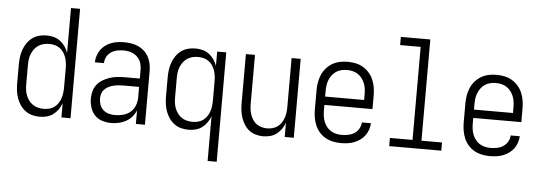

<svg xmlns="http://www.w3.org/2000/svg" viewBox="-56 -907 3612 1285"><g transform="rotate(5 1750.0 -265.0)"><path d="M227 8Q201 8 176.5 1.5Q152 -5 131.5 -20Q111 -35 96.5 -56Q82 -77 73.5 -100.5Q65 -124 61.5 -149.5Q58 -175 58 -200V-330Q58 -355 61.5 -380.5Q65 -406 73.5 -429.5Q82 -453 96.5 -474Q111 -495 131.5 -510Q152 -525 176.5 -531.5Q201 -538 227 -538Q251 -538 274.5 -532Q298 -526 317.5 -511.5Q337 -497 351 -477Q365 -457 373 -434V-735H434V0H373V-96Q365 -73 351 -53Q337 -33 317.5 -18.5Q298 -4 274.5 2Q251 8 227 8ZM249 -47Q249 -47 249 -47Q249 -47 249 -47Q268 -47 286.5 -51.5Q305 -56 320 -67Q335 -78 345.5 -93.5Q356 -109 362 -126.5Q368 -144 370.5 -162.5Q373 -181 373 -200V-330Q373 -349 370.5 -367.5Q368 -386 362 -403.5Q356 -421 345.5 -436.5Q335 -452 319.5 -463Q304 -474 286 -478.5Q268 -483 249 -483Q230 -483 211.5 -478.5Q193 -474 177 -463.5Q161 -453 149.5 -437.5Q138 -422 131 -404.5Q124 -387 121.5 -368Q119 -349 119 -330V-200Q119 -181 121.5 -162Q124 -143 131 -125.5Q138 -108 149.5 -92.5Q161 -77 177 -66.5Q193 -56 211.5 -51.5Q230 -47 249 -47Z M708 8Q677 8 647.5 -1Q618 -10 597.5 -31.5Q577 -53 567.5 -83Q558 -113 558 -143Q558 -168 564.5 -192.5Q571 -217 586.5 -237Q602 -257 624 -270Q646 -283 669.5 -291Q693 -299 718 -302Q743 -305 768 -305H873V-362Q873 -378 870 -394.5Q867 -411 859.5 -425.5Q852 -440 839.5 -451.5Q827 -463 812.5 -470Q798 -477 781.5 -480Q765 -483 748 -483Q726 -483 704.5 -478.5Q683 -474 664.5 -461.5Q646 -449 635.5 -429Q625 -409 625 -387H564Q564 -409 571 -430.5Q578 -452 590.5 -470.5Q603 -489 621.5 -502.5Q640 -516 660.5 -524Q681 -532 703.5 -535Q726 -538 748 -538Q773 -538 797 -534Q821 -530 843 -520Q865 -510 883 -493.5Q901 -477 912.5 -455.5Q924 -434 929 -410Q934 -386 934 -362V0H873V-91Q863 -67 846 -47.5Q829 -28 806.5 -15.5Q784 -3 758.5 2.5Q733 8 708 8ZM730 -47Q757 -47 784.5 -54.5Q812 -62 833 -80.5Q854 -99 863.5 -125.5Q873 -152 873 -180V-249H768Q751 -249 734.5 -247.5Q718 -246 701.5 -242Q685 -238 669.5 -230.5Q654 -223 642 -211Q630 -199 624.5 -182.5Q619 -166 619 -149Q619 -127 626.5 -106.5Q634 -86 650 -72Q666 -58 687 -52.5Q708 -47 730 -47Z M1373 205V-96Q1365 -73 1351 -53Q1337 -33 1317.5 -18.5Q1298 -4 1274.5 2Q1251 8 1227 8Q1201 8 1176.5 1.5Q1152 -5 1131.5 -20Q1111 -35 1096.5 -56Q1082 -77 1073.5 -100.5Q1065 -124 1061.5 -149.5Q1058 -175 1058 -200V-330Q1058 -355 1061.5 -380.5Q1065 -406 1073.5 -429.5Q1082 -453 1096.5 -474Q1111 -495 1131.5 -510Q1152 -525 1176.5 -531.5Q1201 -538 1227 -538Q1251 -538 1274.5 -532Q1298 -526 1317.5 -511.5Q1337 -497 1351 -477Q1365 -457 1373 -434V-530H1434V205ZM1249 -47Q1268 -47 1286 -51.5Q1304 -56 1319.5 -67Q1335 -78 1345.5 -93.5Q1356 -109 1362 -126.5Q1368 -144 1370.5 -162.5Q1373 -181 1373 -200V-330Q1373 -349 1370.5 -367.5Q1368 -386 1362 -403.5Q1356 -421 1345.5 -436.5Q1335 -452 1319.5 -463Q1304 -474 1286 -478.5Q1268 -483 1249 -483Q1230 -483 1211.5 -478.5Q1193 -474 1177 -463.5Q1161 -453 1149.5 -437.5Q1138 -422 1131 -404.5Q1124 -387 1121.5 -368Q1119 -349 1119 -330V-200Q1119 -181 1121.5 -162Q1124 -143 1131 -125.5Q1138 -108 1149.5 -92.5Q1161 -77 1177 -66.5Q1193 -56 1211.5 -51.5Q1230 -47 1249 -47Z M1727 8Q1703 8 1678.5 1Q1654 -6 1634.5 -21Q1615 -36 1601.5 -57.5Q1588 -79 1580 -102.5Q1572 -126 1569 -150.5Q1566 -175 1566 -200V-530H1627V-200Q1627 -181 1629.5 -163Q1632 -145 1638 -127.5Q1644 -110 1654.5 -94Q1665 -78 1680 -67.5Q1695 -57 1713 -52Q1731 -47 1750 -47Q1769 -47 1787 -52Q1805 -57 1820 -67.5Q1835 -78 1845.5 -94Q1856 -110 1862 -127.5Q1868 -145 1870.5 -163Q1873 -181 1873 -200V-530H1934V0H1873V-96Q1865 -73 1851 -53Q1837 -33 1818 -18.5Q1799 -4 1775 2Q1751 8 1727 8Z M2251 8Q2224 8 2197.5 2.5Q2171 -3 2147.5 -16Q2124 -29 2106 -49.5Q2088 -70 2077.5 -95Q2067 -120 2062.5 -146.5Q2058 -173 2058 -200V-330Q2058 -357 2062.5 -383.5Q2067 -410 2077.5 -434.5Q2088 -459 2106 -479.5Q2124 -500 2147 -513.5Q2170 -527 2196.5 -532.5Q2223 -538 2250 -538Q2277 -538 2303.5 -532.5Q2330 -527 2353 -513.5Q2376 -500 2394 -479.5Q2412 -459 2422.5 -434.5Q2433 -410 2437.5 -383.5Q2442 -357 2442 -330V-237H2119V-200Q2119 -181 2121.5 -162Q2124 -143 2131 -125Q2138 -107 2150 -91.5Q2162 -76 2178 -66Q2194 -56 2213 -51.5Q2232 -47 2251 -47Q2273 -47 2295.5 -51.5Q2318 -56 2336.5 -68Q2355 -80 2366.5 -100Q2378 -120 2379 -142H2440Q2439 -120 2431.5 -98Q2424 -76 2410.5 -58Q2397 -40 2378.5 -27Q2360 -14 2339 -6Q2318 2 2296 5Q2274 8 2251 8ZM2381 -293V-330Q2381 -349 2378.5 -368Q2376 -387 2369 -404.5Q2362 -422 2350.5 -437.5Q2339 -453 2323 -463.5Q2307 -474 2288 -478.5Q2269 -483 2250 -483Q2231 -483 2212 -478.5Q2193 -474 2177 -463.5Q2161 -453 2149.5 -437.5Q2138 -422 2131 -404.5Q2124 -387 2121.5 -368Q2119 -349 2119 -330V-293Z M2575 0V-55H2727V-680H2589V-735H2787V-55H2925V0Z M3251 8Q3224 8 3197.5 2.5Q3171 -3 3147.5 -16Q3124 -29 3106 -49.5Q3088 -70 3077.5 -95Q3067 -120 3062.5 -146.5Q3058 -173 3058 -200V-330Q3058 -357 3062.5 -383.5Q3067 -410 3077.5 -434.5Q3088 -459 3106 -479.5Q3124 -500 3147 -513.5Q3170 -527 3196.5 -532.5Q3223 -538 3250 -538Q3277 -538 3303.5 -532.5Q3330 -527 3353 -513.5Q3376 -500 3394 -479.5Q3412 -459 3422.5 -434.5Q3433 -410 3437.5 -383.5Q3442 -357 3442 -330V-237H3119V-200Q3119 -181 3121.5 -162Q3124 -143 3131 -125Q3138 -107 3150 -91.5Q3162 -76 3178 -66Q3194 -56 3213 -51.5Q3232 -47 3251 -47Q3273 -47 3295.5 -51.5Q3318 -56 3336.5 -68Q3355 -80 3366.5 -100Q3378 -120 3379 -142H3440Q3439 -120 3431.5 -98Q3424 -76 3410.5 -58Q3397 -40 3378.5 -27Q3360 -14 3339 -6Q3318 2 3296 5Q3274 8 3251 8ZM3381 -293V-330Q3381 -349 3378.5 -368Q3376 -387 3369 -404.5Q3362 -422 3350.5 -437.5Q3339 -453 3323 -463.5Q3307 -474 3288 -478.5Q3269 -483 3250 -483Q3231 -483 3212 -478.5Q3193 -474 3177 -463.5Q3161 -453 3149.5 -437.5Q3138 -422 3131 -404.5Q3124 -387 3121.5 -368Q3119 -349 3119 -330V-293Z"/></g></svg>

Font: iosevka_custom_sans_ss08 Light
Style: Regular
Weight: 300
Designer: Belleve Invis
Foundry: Belleve Invis
Version: Version 10.3.0; ttfautohint (v1.8.3)